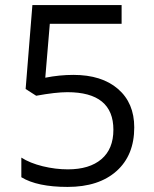

<svg xmlns="http://www.w3.org/2000/svg" viewBox="-20 -734 612 764"><path d="M272 -436Q384.8 -436 449.5 -380.1Q514.2 -324.2 514.2 -227.1Q514.2 -116.2 443.6 -53.2Q373 9.8 249 9.8Q128.4 9.8 64.9 -28.8V-106.9Q99.1 -85 149.9 -72.5Q200.7 -60.1 250 -60.1Q335.9 -60.1 383.5 -100.6Q431.2 -141.1 431.2 -217.8Q431.2 -367.2 248 -367.2Q201.7 -367.2 124 -353L82 -379.9L108.9 -713.9H463.9V-639.2H178.2L160.2 -424.8Q216.3 -436 272 -436Z"/></svg>

Font: f3_58770 
Style: Regular
Weight: 400
Foundry: Ascender Corporation
Version: Version 1.10